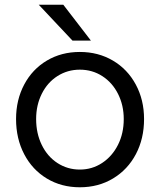

<svg xmlns="http://www.w3.org/2000/svg" viewBox="-20 -783 679 813"><path d="M48 -279Q48 -360 82.5 -425Q117 -490 178.5 -526.5Q240 -563 318 -563Q396 -563 458 -526.5Q520 -490 555 -425Q590 -360 590 -279Q590 -196 555.5 -130.5Q521 -65 459 -27.5Q397 10 318 10Q240 10 178.5 -27Q117 -64 82.5 -130Q48 -196 48 -279ZM504 -279Q504 -337 480 -385Q456 -433 413.5 -460.5Q371 -488 318 -488Q266 -488 223.5 -461Q181 -434 157 -386Q133 -338 133 -279Q133 -218 157 -169Q181 -120 223.5 -92.5Q266 -65 318 -65Q370 -65 412.5 -93Q455 -121 479.5 -169.5Q504 -218 504 -279ZM248 -763 365 -611H287L144 -763Z"/></svg>

Font: Open Sauce Sans
Style: Regular
Weight: 400
Designer: Alfredo Marco Pradil
Foundry: Creative Sauce Fz LLC
Version: Version 1.477